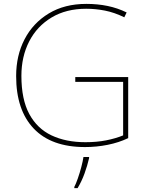

<svg xmlns="http://www.w3.org/2000/svg" viewBox="-20 -746 760 987"><path d="M367 -350H639V-36Q591 -13 533.5 -1.5Q476 10 417 10Q244 10 153.5 -85Q63 -180 63 -355Q63 -461 106.5 -544.5Q150 -628 231 -677Q312 -726 424 -726Q481 -726 532.5 -715.5Q584 -705 631 -682L619 -657Q568 -682 519.5 -691.5Q471 -701 423 -701Q320 -701 245 -656Q170 -611 130 -533Q90 -455 90 -356Q90 -235 130.5 -160Q171 -85 245 -50Q319 -15 419 -15Q477 -15 525.5 -24.5Q574 -34 613 -50V-325H367ZM438 67Q429 106 414.5 146Q400 186 379 221H362V215Q370 200 380 171.5Q390 143 398 112.5Q406 82 409 61H438Z"/></svg>

Font: Noto Sans Myanmar Thin
Style: Regular
Weight: 100
Designer: Monotype Design Team
Foundry: Monotype Imaging Inc.
Version: Version 2.107; ttfautohint (v1.8.4.7-5d5b)